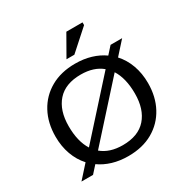

<svg xmlns="http://www.w3.org/2000/svg" viewBox="-205 -1116 1278 1307"><g transform="rotate(-30 433.5 -462.5)"><path d="M432.5 -717Q499.5 -717 556 -700Q612.5 -683 656.5 -651.5L706.5 -707H797.5L707.5 -607Q751 -559.5 774.2 -495.2Q797.5 -431 797.5 -354.5Q797.5 -247.5 753.2 -165.2Q709 -83 627.8 -36.5Q546.5 10 434.5 10Q367.5 10 311 -7Q254.5 -24 210.5 -55.5L160.5 0H69.5L159.5 -100Q116 -147.5 92.8 -211.8Q69.5 -276 69.5 -352.5Q69.5 -460 113.8 -542Q158 -624 239.5 -670.5Q321 -717 432.5 -717ZM182.5 -369.5Q182.5 -249.5 229.5 -175.5L594.5 -580.5Q531.5 -633.5 429 -633.5Q307 -633.5 244.8 -563.2Q182.5 -493 182.5 -369.5ZM438 -73.5Q560.5 -73.5 622.5 -143.8Q684.5 -214 684.5 -337.5Q684.5 -457.5 637.5 -531.5L272.5 -126.5Q335.5 -73.5 438 -73.5ZM397.5 -772 490.5 -935H617.5V-913.5L459.5 -772Z"/></g></svg>

Font: Newsreader 6pt
Style: Regular
Weight: 400
Designer: Hugues Gentile
Foundry: Production Type
Version: Version 1.003; ttfautohint (v1.8.3)